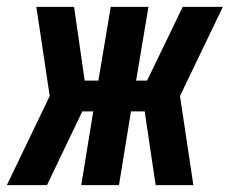

<svg xmlns="http://www.w3.org/2000/svg" viewBox="-48 -540 670 560"><path d="M-28 0 97 -260 58 -520H168L199 -305H239L275 -520H385L349 -305H381Q407 -359 433 -412.5Q459 -466 485 -520H602L477 -260L516 0H406L374 -215H334L299 0H189L224 -215H192L89 0Z"/></svg>

Font: Iosevka Extrabold Extended
Style: Italic
Weight: 800
Width: 7
Italic angle: -9°
Monospace: yes
Designer: Belleve Invis
Foundry: Belleve Invis
Version: Version 32.5.0; ttfautohint (v1.8.4)